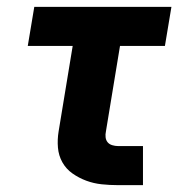

<svg xmlns="http://www.w3.org/2000/svg" viewBox="-20 -540 540 560"><path d="M324 0Q300 0 276.5 -2.5Q253 -5 231.5 -13Q210 -21 191.5 -34Q173 -47 162 -66.5Q151 -86 149 -109.5Q147 -133 151 -157L192 -406H61L80 -520H480L461 -406H330L289 -157Q287 -148 288 -139.5Q289 -131 294 -125Q299 -119 307.5 -116.5Q316 -114 324 -114H397V0Z"/></svg>

Font: Iosevka Curly Heavy
Style: Italic
Weight: 900
Italic angle: -9°
Monospace: yes
Designer: Belleve Invis
Foundry: Belleve Invis
Version: Version 22.1.2; ttfautohint (v1.8.4)